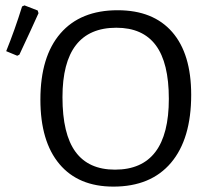

<svg xmlns="http://www.w3.org/2000/svg" viewBox="-20 -685 767 713"><path d="M690 -333Q690 -169 615 -80.5Q540 8 401 8Q271 8 200.5 -76Q130 -160 130 -315Q130 -475 204.5 -561Q279 -647 417 -647Q549 -647 619.5 -566Q690 -485 690 -333ZM212 -324Q212 -187 260.5 -121Q309 -55 407 -55Q607 -55 607 -318Q607 -452 558.5 -517Q510 -582 412 -582Q212 -582 212 -324ZM71 -665 120 -646 123 -636Q98 -580 52 -482L44 -478L3 -495Q35 -574 62 -661Z"/></svg>

Font: Alegreya Sans
Style: Regular
Weight: 400
Designer: Juan Pablo del Peral
Foundry: Huerta Tipografica
Version: Version 2.008; ttfautohint (v1.6)